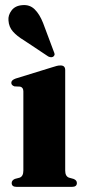

<svg xmlns="http://www.w3.org/2000/svg" viewBox="-20 -728 337 748"><path d="M234 -455V-63.5Q234 -41.5 248.5 -36L266.5 -31Q279.5 -26 279.5 -15Q279.5 0 260.5 0H44.5Q25.5 0 25.5 -15Q25.5 -25.5 38 -31L57 -36Q71 -41.5 71 -63.5V-372Q71 -387.5 58.5 -390.5L36.5 -391.5Q24 -395.5 24 -405.5Q24 -416 41 -422L182 -465.5Q194 -469.5 201 -471.2Q208 -473 216 -473Q234 -473 234 -455ZM148 -638 189 -528.5Q191.5 -523 192.5 -518.2Q193.5 -513.5 189.5 -509Q181.5 -501.5 168 -508L72.5 -571.5Q46.5 -587 30.5 -605Q14.5 -623 13 -648.5Q11 -668.5 25 -687.2Q39 -706 67.5 -708Q96 -710.5 115.2 -691.5Q134.5 -672.5 148 -638Z"/></svg>

Font: Fraunces 72pt S000
Style: Bold
Weight: 700
Version: Version 1.000; ttfautohint (v1.8.3)